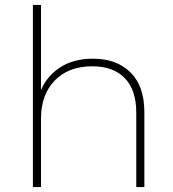

<svg xmlns="http://www.w3.org/2000/svg" viewBox="-20 -762 704 782"><path d="M114 0V-742H147V-395Q172 -454 226.5 -488.5Q281 -523 359 -523Q454 -523 511 -467.5Q568 -412 568 -305V0H535V-303Q535 -396 488 -444Q441 -492 356 -492Q259 -492 203 -434Q147 -376 147 -280V0Z"/></svg>

Font: Montserrat ExtraLight
Style: Regular
Weight: 200
Designer: Julieta Ulanovsky
Foundry: Julieta Ulanovsky
Version: Version 9.000; ttfautohint (v1.8.4.7-5d5b)